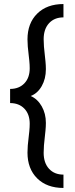

<svg xmlns="http://www.w3.org/2000/svg" viewBox="-20 -770 370 950"><path d="M116 -15Q116 -47 122 -93Q123 -101 125 -120.5Q127 -140 127 -158Q127 -205 100.5 -232.5Q74 -260 30 -260V-330Q74 -330 100.5 -357.5Q127 -385 127 -432Q127 -450 125 -469.5Q123 -489 122 -497Q116 -543 116 -575Q116 -655 164 -702.5Q212 -750 294 -750V-684Q249 -684 222.5 -655Q196 -626 196 -576Q196 -543 202 -495Q203 -487 205 -466.5Q207 -446 207 -428Q207 -380 186.5 -344Q166 -308 132 -295Q166 -280 186.5 -244Q207 -208 207 -162Q207 -144 205 -123.5Q203 -103 202 -95Q196 -47 196 -14Q196 36 222.5 65Q249 94 294 94V160Q212 160 164 112.5Q116 65 116 -15Z"/></svg>

Font: Thasadith
Style: Bold
Weight: 700
Designer: Cadson Demak Co.,Ltd.
Foundry: Cadson Demak Co.,Ltd.
Version: Version 1.000; ttfautohint (v1.6)